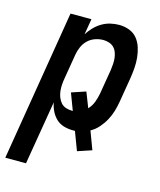

<svg xmlns="http://www.w3.org/2000/svg" viewBox="-143 -609 754 904"><g transform="rotate(15 234.5 -156.5)"><path d="M-31 215 90 -520H192L179 -443Q191 -462 207 -478.5Q223 -495 242.5 -506.5Q262 -518 283.5 -523Q305 -528 326 -528Q352 -528 375.5 -519Q399 -510 414 -491.5Q429 -473 436.5 -449.5Q444 -426 446.5 -401Q449 -376 447 -350Q445 -324 441 -299L421 -179Q417 -155 410 -131.5Q403 -108 391 -86Q379 -64 362 -44.5Q345 -25 323 -13L356 75L287 98L253 8Q250 8 247.5 8Q245 8 242 8Q219 8 197.5 1.5Q176 -5 160.5 -20Q145 -35 135.5 -54.5Q126 -74 122 -96L70 215ZM215 -80Q216 -80 217 -80Q218 -80 219 -80L188 -162L257 -185L286 -111Q302 -128 310 -149.5Q318 -171 322 -193L342 -313Q344 -328 345 -342.5Q346 -357 344.5 -371Q343 -385 338 -398.5Q333 -412 323.5 -421.5Q314 -431 300 -435.5Q286 -440 272 -440Q252 -440 232 -433Q212 -426 197 -411.5Q182 -397 173.5 -377.5Q165 -358 162 -339L142 -219Q139 -203 138 -187Q137 -171 138.5 -156Q140 -141 145.5 -126.5Q151 -112 160.5 -101Q170 -90 184.5 -85Q199 -80 215 -80Z"/></g></svg>

Font: Iosevka SS04 Semibold
Style: Italic
Weight: 600
Italic angle: -9°
Monospace: yes
Designer: Belleve Invis
Foundry: Belleve Invis
Version: Version 19.0.0; ttfautohint (v1.8.4)